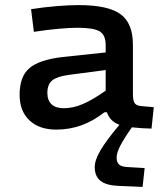

<svg xmlns="http://www.w3.org/2000/svg" viewBox="-20 -500 654 754"><path d="M352 156Q352 129 374.5 90.5Q397 52 449 -10Q430 -17 418 -29Q406 -41 400 -59H390Q347 -25 300 -8Q253 9 201 9Q134 9 95.5 -27.5Q57 -64 57 -128Q57 -199 95 -232Q133 -265 225 -276L395 -294V-323Q395 -363 371 -377Q347 -391 284 -391Q255 -391 210 -387Q165 -383 113 -375L102 -464Q154 -472 202.5 -476Q251 -480 289 -480Q404 -480 453 -444.5Q502 -409 502 -324V-131Q502 -104 509.5 -94Q517 -84 539 -83L584 -79L575 5Q550 4 538.5 3.5Q527 3 498 0Q467 44 452.5 72Q438 100 438 119Q438 138 448 146.5Q458 155 481 156L548 160L540 234L445 230Q397 228 374.5 210Q352 192 352 156ZM166 -135Q166 -106 182.5 -90.5Q199 -75 230 -75Q267 -75 305.5 -91.5Q344 -108 395 -144V-225L251 -206Q205 -200 185.5 -184.5Q166 -169 166 -135Z"/></svg>

Font: Intel One Mono Medium
Style: Regular
Weight: 500
Monospace: yes
Designer: Fred Shallcrass
Foundry: Frere-Jones Type LLC
Version: Version 1.400;hotconv 1.1.0;makeotfexe 2.6.0;FJTRelease1.4